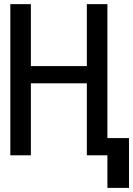

<svg xmlns="http://www.w3.org/2000/svg" viewBox="-20 -749 642 926"><path d="M498 0H398.9V-347.2H128.9V0H29.8V-729H128.9V-430.2H398.9V-729H498V-83H602.1V157.2H498Z"/></svg>

Font: Hack
Style: Regular
Weight: 400
Monospace: yes
Designer: Christopher Simpkins
Foundry: Christopher Simpkins
Version: Version 2.019; ttfautohint (v1.4.1) -l 4 -r 80 -G 350 -x 0 -